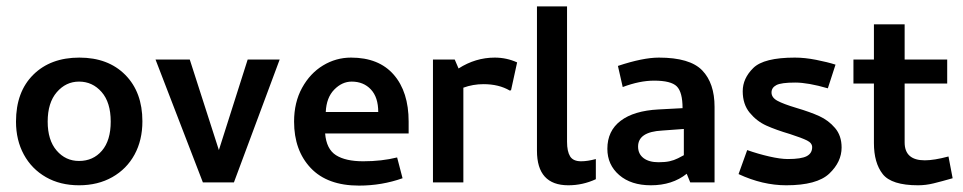

<svg xmlns="http://www.w3.org/2000/svg" viewBox="-20 -570 3010 600"><path d="M425 -191Q425 -282 371.5 -336Q318 -390 228 -390Q138 -390 84 -336.5Q30 -283 30 -190Q30 -132 54.5 -87Q79 -42 123.5 -16.5Q168 9 227 9Q286 9 331 -16.5Q376 -42 400.5 -87Q425 -132 425 -191ZM326 -190Q326 -131 298.5 -99Q271 -67 227 -67Q185 -67 157 -99.5Q129 -132 129 -190Q129 -249 157.5 -282Q186 -315 227 -315Q269 -315 297.5 -282.5Q326 -250 326 -190Z M754 -384 664 -101 573 -384H466L614 0H711L854 -384Z M899 -190Q899 -100 951 -45Q1003 10 1102 10Q1173 10 1238 -13L1221 -78Q1173 -66 1115 -66Q1060 -66 1030 -85Q1000 -104 996 -153H1257V-190Q1257 -283 1210.5 -336.5Q1164 -390 1077 -390Q1030 -390 989.5 -365.5Q949 -341 924 -295.5Q899 -250 899 -190ZM1162 -220H998Q1000 -265 1024.5 -290Q1049 -315 1079 -315Q1116 -315 1139 -290.5Q1162 -266 1162 -220Z M1333 -384V0H1428V-296Q1458 -307 1491 -307Q1539 -307 1573 -287L1577 -288L1596 -375Q1563 -390 1526 -390Q1466 -390 1413 -356L1401 -384Z M1752 -127V-550H1658V-99Q1658 9 1756 9Q1801 9 1842 -10V-73Q1816 -66 1796 -66Q1771 -66 1761.5 -81.5Q1752 -97 1752 -127Z M1911 -364 1926 -298Q1979 -318 2024 -318Q2077 -318 2095 -300Q2113 -282 2113 -232L2038 -228Q1961 -224 1919.5 -192.5Q1878 -161 1878 -105Q1878 -55 1915 -23Q1952 9 2014 9Q2081 9 2126 -27L2137 0H2213V-236Q2213 -310 2174.5 -350Q2136 -390 2039 -390Q1989 -390 1911 -364ZM2038 -63Q2008 -63 1991 -76Q1974 -89 1974 -112Q1974 -158 2049 -162L2117 -167V-85Q2112 -82 2099 -75.5Q2086 -69 2072 -66Q2058 -63 2038 -63Z M2437 9Q2533 9 2571.5 -27.5Q2610 -64 2610 -109Q2610 -146 2589.5 -170Q2569 -194 2540.5 -207Q2512 -220 2468 -233Q2428 -245 2409.5 -255Q2391 -265 2391 -281Q2391 -296 2406 -304Q2421 -312 2465 -312Q2505 -312 2567 -294L2591 -368Q2566 -376 2530.5 -383Q2495 -390 2464 -390Q2367 -390 2334 -357.5Q2301 -325 2301 -285Q2301 -244 2323 -217.5Q2345 -191 2375 -177.5Q2405 -164 2449 -151Q2486 -139 2502 -131Q2518 -123 2518 -110Q2518 -91 2501 -82Q2484 -73 2442 -73Q2419 -73 2384 -81Q2349 -89 2315 -101L2288 -26Q2363 9 2437 9Z M2870 -69Q2807 -69 2807 -125V-309H2940V-384H2807V-494H2711V-384H2647V-309H2711V-123Q2711 -61 2738.5 -26Q2766 9 2849 9Q2873 9 2897.5 3Q2922 -3 2957 -13L2944 -81Q2899 -69 2870 -69Z"/></svg>

Font: Cambay Devanagari
Style: Regular
Weight: 700
Designer: Pooja Saxena
Foundry: Pooja Saxena
Version: Version 1.095;PS 001.095;hotconv 1.0.70;makeotf.lib2.5.58329